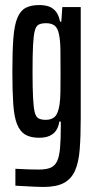

<svg xmlns="http://www.w3.org/2000/svg" viewBox="-20 -538 378 761"><path d="M152 203Q135 203 116.5 202Q98 201 78.5 200Q59 199 41 198V131Q49 131 63.5 132Q78 133 96.5 133.5Q115 134 134 134Q164 134 181 126.5Q198 119 206.5 100.5Q215 82 218 48.5Q221 15 221 -38V-56H215Q212 -35 202.5 -21Q193 -7 176.5 0.5Q160 8 135 8Q101 8 80 -4.5Q59 -17 47.5 -46Q36 -75 32.5 -126Q29 -177 29 -254Q29 -335 33 -387Q37 -439 49 -467.5Q61 -496 82 -507Q103 -518 136 -518Q155 -518 171.5 -513Q188 -508 200.5 -493.5Q213 -479 218 -452H223L227 -510H300V-71Q300 2 296 53.5Q292 105 277.5 138Q263 171 233.5 187Q204 203 152 203ZM161 -63Q184 -63 197 -75Q210 -87 216 -123Q219 -143 219.5 -174.5Q220 -206 220 -245Q220 -302 219.5 -340Q219 -378 214 -401Q209 -427 196.5 -436.5Q184 -446 163 -446Q144 -446 133.5 -440.5Q123 -435 118 -416.5Q113 -398 111 -359Q109 -320 109 -255Q109 -190 111 -151Q113 -112 117.5 -93.5Q122 -75 132.5 -69Q143 -63 161 -63Z"/></svg>

Font: Saira UltraCondensed SemiBold
Style: Regular
Weight: 600
Width: 1
Designer: Hector Gatti with collaboration of the Omnibus-Type team
Foundry: Omnibus-Type
Version: Version 1.101